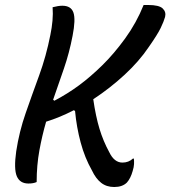

<svg xmlns="http://www.w3.org/2000/svg" viewBox="-20 -730 683 770"><path d="M191 -701Q214 -707 230 -707Q265 -707 274.5 -679.5Q284 -652 271 -586Q258 -518 236.5 -455.5Q215 -393 193 -330L198 -326Q251 -354 296.5 -387.5Q342 -421 390 -468Q437 -514 482 -576Q527 -638 556 -710H574Q618 -710 632.5 -696Q647 -682 642 -662Q637 -644 624.5 -618Q612 -592 577 -542Q538 -484 479.5 -430Q421 -376 354 -332Q364 -263 379 -213.5Q394 -164 418 -120Q438 -78 471 -78Q496 -78 513 -94H517Q518 -84 517.5 -72Q517 -60 512 -44Q504 -15 489 2Q471 20 438 20Q407 20 385.5 3Q364 -14 349 -46Q320 -97 303.5 -158.5Q287 -220 281 -285L276 -288Q220 -259 165 -242Q149 -187 138 -127Q127 -67 127 0Q114 6 94 6Q60 6 47.5 -23Q35 -52 45 -123Q57 -202 83 -276.5Q109 -351 137 -427.5Q165 -504 182 -590Q188 -619 190.5 -647Q193 -675 191 -701Z"/></svg>

Font: Recursive Mn Csl St
Style: Italic
Weight: 400
Italic angle: -15°
Monospace: yes
Version: Version 1.079;hotconv 1.0.112;makeotfexe 2.5.65598; ttfautoh